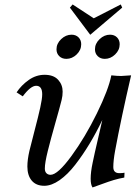

<svg xmlns="http://www.w3.org/2000/svg" viewBox="-20 -823 623 853"><path d="M380.9 -668.5 290.5 -789.1 302.7 -803.2 396.5 -741.7 516.6 -803.2 522.9 -789.1ZM176.8 2.4Q140.6 2.4 121.1 -20.5Q101.6 -43.5 101.6 -83.5Q101.6 -113.3 110.8 -153.3Q116.7 -178.2 133.5 -242.4Q150.4 -306.6 158.9 -345.5Q167.5 -384.3 167.5 -404.3Q167.5 -441.9 140.6 -441.9Q116.2 -441.9 81.1 -395L53.7 -412.6Q74.7 -444.3 107.4 -467.5Q140.1 -490.7 178.2 -490.7Q217.8 -490.7 238 -468.8Q258.3 -446.8 258.3 -416Q258.3 -397 253.9 -379.4Q246.1 -347.7 225.8 -276.6Q205.6 -205.6 192.4 -152.6Q179.2 -99.6 179.2 -74.2Q179.2 -60.5 186.3 -53.5Q193.4 -46.4 204.6 -46.4Q236.3 -46.4 297.4 -129.9Q358.4 -213.4 410.4 -319.3Q462.4 -425.3 474.6 -488.3Q500.5 -485.4 518.1 -485.4L562.5 -488.3Q518.1 -297.4 491.2 -152.3Q483.4 -109.4 483.4 -80.6Q483.4 -53.7 510.3 -53.7Q524.4 -53.7 533.2 -55.7L532.2 -34.2Q507.8 -29.8 485.6 -23.2Q463.4 -16.6 433.3 -5.4Q403.3 5.9 391.1 9.8Q382.8 -2 382.8 -29.3Q382.8 -58.6 391.6 -100.1Q398.9 -136.2 415.3 -206.1Q431.6 -275.9 434.6 -290Q407.2 -232.9 377.4 -183.6Q347.7 -134.3 314.2 -91.1Q280.8 -47.9 244.9 -22.7Q209 2.4 176.8 2.4ZM297.9 -668.9Q316.9 -668.9 328.9 -657Q340.8 -645 340.8 -626.5Q340.8 -600.6 320.6 -581.1Q300.3 -561.5 274.9 -561.5Q255.4 -561.5 243.2 -573.5Q231 -585.4 231 -604Q231 -629.4 251.7 -649.2Q272.5 -668.9 297.9 -668.9ZM468.8 -668.9Q487.8 -668.9 499.8 -657Q511.7 -645 511.7 -626.5Q511.7 -600.6 491.5 -581.1Q471.2 -561.5 445.8 -561.5Q426.3 -561.5 414.1 -573.5Q401.9 -585.4 401.9 -604Q401.9 -629.4 422.6 -649.2Q443.4 -668.9 468.8 -668.9Z"/></svg>

Font: Flanker
Style: Italic
Weight: 400
Italic angle: -12°
Designer: Flanker
Version: Version 2.027